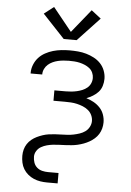

<svg xmlns="http://www.w3.org/2000/svg" viewBox="-63 -807 726 1068"><g transform="rotate(5 300.0 -273.0)"><path d="M264 -588 141 -719 195 -761 300 -631 405 -761 459 -719 336 -588ZM241 215Q222 215 203 212Q184 209 166.5 201.5Q149 194 134 181.5Q119 169 109 152.5Q99 136 95 117Q91 98 91 79Q91 61 95.5 44Q100 27 109.5 12.5Q119 -2 132.5 -13Q146 -24 161.5 -31.5Q177 -39 193.5 -44.5Q210 -50 227 -52.5Q244 -55 261.5 -56Q279 -57 296.5 -57.5Q314 -58 331 -59Q348 -60 365 -63.5Q382 -67 398.5 -72.5Q415 -78 429 -88Q443 -98 451.5 -114Q460 -130 460 -147Q460 -164 452.5 -180Q445 -196 431.5 -207Q418 -218 402 -224.5Q386 -231 369 -235Q352 -239 334.5 -240Q317 -241 300 -241H237V-299H300Q316 -299 331.5 -300.5Q347 -302 362.5 -305.5Q378 -309 392.5 -315Q407 -321 419 -331Q431 -341 437.5 -355.5Q444 -370 444 -386Q444 -401 437.5 -415.5Q431 -430 419 -439.5Q407 -449 393 -455Q379 -461 364 -464.5Q349 -468 333.5 -469Q318 -470 303 -470Q288 -470 272.5 -468.5Q257 -467 242 -463.5Q227 -460 213 -453.5Q199 -447 187.5 -437Q176 -427 169 -412.5Q162 -398 162 -383Q162 -383 162 -382.5Q162 -382 162 -381H97Q97 -382 97 -383Q97 -384 97 -385Q97 -408 106 -430.5Q115 -453 130.5 -470Q146 -487 167 -498.5Q188 -510 210.5 -516.5Q233 -523 256.5 -525.5Q280 -528 303 -528Q326 -528 349.5 -526Q373 -524 395.5 -517.5Q418 -511 439 -500Q460 -489 476 -472Q492 -455 500.5 -432.5Q509 -410 509 -387Q509 -367 503 -347.5Q497 -328 484 -313.5Q471 -299 453.5 -288.5Q436 -278 418 -271Q439 -265 459 -254Q479 -243 494.5 -226.5Q510 -210 517.5 -188.5Q525 -167 525 -145Q525 -128 520.5 -111Q516 -94 507 -79.5Q498 -65 485 -53.5Q472 -42 457 -33.5Q442 -25 426 -19Q410 -13 393 -9Q376 -5 359 -3.5Q342 -2 324.5 -1Q307 0 290 0.5Q273 1 255.5 3Q238 5 221.5 9.5Q205 14 190 22.5Q175 31 165.5 46Q156 61 156 78Q156 95 161.5 111Q167 127 179.5 138Q192 149 208.5 153Q225 157 241 157H300V215Z"/></g></svg>

Font: Iosevka Custom Light Extended
Style: Regular
Weight: 300
Width: 7
Monospace: yes
Designer: Belleve Invis
Foundry: Belleve Invis
Version: Version 11.2.4; ttfautohint (v1.8.4)